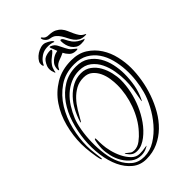

<svg xmlns="http://www.w3.org/2000/svg" viewBox="-281 -1048 1141 1141"><g transform="rotate(-45 290.0 -477.0)"><path d="M556 -449Q556 -403 547.5 -351.5Q539 -300 521.5 -250Q504 -200 478 -155Q452 -110 416.5 -75.5Q381 -41 336 -20.5Q291 0 237 0Q187 0 150.5 -29.5Q114 -59 91.5 -107Q69 -155 60.5 -217Q52 -279 58 -343Q64 -407 83.5 -469Q103 -531 137 -579Q171 -627 219 -656.5Q267 -686 329 -686Q378 -686 411 -664Q444 -642 464.5 -608Q485 -574 494 -532.5Q503 -491 503 -452Q503 -405 495 -360.5Q487 -316 467 -274Q461 -260 460.5 -264.5Q460 -269 462 -278Q469 -314 474.5 -349.5Q480 -385 480 -422Q480 -457 473 -498Q466 -539 449 -574Q432 -609 402 -632.5Q372 -656 326 -656Q287 -656 253 -641Q219 -626 191.5 -601Q164 -576 143 -542.5Q122 -509 107 -473Q95 -443 87 -397.5Q79 -352 78 -302Q77 -252 84 -201Q91 -150 110 -110Q129 -70 160 -44.5Q191 -19 238 -19Q287 -19 331 -46.5Q375 -74 410.5 -115.5Q446 -157 471 -204.5Q496 -252 507 -293Q517 -329 522.5 -373.5Q528 -418 525.5 -463.5Q523 -509 511.5 -552Q500 -595 477 -628.5Q454 -662 418.5 -682.5Q383 -703 332 -703Q256 -703 201 -665Q146 -627 110.5 -569Q75 -511 58 -441Q41 -371 41 -307Q41 -277 45 -246.5Q49 -216 51 -196Q52 -188 49.5 -187.5Q47 -187 44 -195Q40 -208 37 -225.5Q34 -243 31.5 -262.5Q29 -282 27.5 -301.5Q26 -321 26 -338Q26 -408 44.5 -478.5Q63 -549 101 -605Q139 -661 197.5 -696.5Q256 -732 336 -732Q396 -732 438 -705Q480 -678 506.5 -636.5Q533 -595 544.5 -545Q556 -495 556 -449ZM462 -440Q462 -397 452 -349.5Q442 -302 422.5 -256.5Q403 -211 375 -171.5Q347 -132 311 -104Q294 -91 274.5 -82Q255 -73 232 -73Q212 -73 198.5 -81.5Q185 -90 175 -105Q167 -116 170 -116Q173 -116 181 -108Q190 -100 199 -94Q208 -88 223 -88Q251 -88 276.5 -107.5Q302 -127 319 -147Q345 -175 365 -209.5Q385 -244 398.5 -281.5Q412 -319 419 -357.5Q426 -396 426 -434Q426 -459 421.5 -489Q417 -519 404.5 -545.5Q392 -572 370.5 -590Q349 -608 315 -608Q278 -608 249 -592Q220 -576 197 -551.5Q174 -527 155.5 -496.5Q137 -466 121 -437Q118 -431 116.5 -430Q115 -429 115 -431Q114 -433 115 -437Q126 -474 145 -510Q164 -546 190.5 -574Q217 -602 250 -619.5Q283 -637 322 -637Q359 -637 386 -617Q413 -597 429.5 -567.5Q446 -538 454 -503.5Q462 -469 462 -440ZM281 -49Q258 -37 232 -37Q196 -37 170 -57Q144 -77 126.5 -106Q109 -135 101 -169Q93 -203 93 -232Q93 -238 94 -250Q95 -262 96.5 -273.5Q98 -285 100.5 -294Q103 -303 107 -303Q111 -303 110.5 -287.5Q110 -272 112 -244Q113 -222 121 -189Q129 -156 144 -125.5Q159 -95 181 -73Q203 -51 232 -51Q257 -51 277 -55Q287 -57 292 -57Q297 -57 281 -49ZM192 -851Q194 -862 205 -875.5Q216 -889 231.5 -899Q247 -909 265 -914Q283 -919 299 -914Q307 -911 315.5 -906.5Q324 -902 330.5 -897.5Q337 -893 340.5 -888.5Q344 -884 343 -881Q342 -879 337.5 -881.5Q333 -884 328 -885Q301 -891 275.5 -887Q250 -883 228 -864Q220 -858 212 -847.5Q204 -837 201 -829Q198 -823 197 -825Q192 -829 191.5 -837.5Q191 -846 192 -851ZM499 -777Q474 -777 458.5 -786Q443 -795 432.5 -809Q422 -823 414 -839.5Q406 -856 396.5 -871Q387 -886 374 -897.5Q361 -909 340 -912Q327 -914 319 -920.5Q311 -927 306.5 -934Q302 -941 301 -947Q300 -953 302 -954Q306 -955 308.5 -951.5Q311 -948 314.5 -944Q318 -940 326 -936Q334 -932 351 -932Q379 -931 396.5 -922Q414 -913 425.5 -899.5Q437 -886 444 -869.5Q451 -853 458.5 -836.5Q466 -820 475.5 -806Q485 -792 502 -784Q507 -782 508.5 -779.5Q510 -777 499 -777ZM410 -755Q410 -752 404.5 -751.5Q399 -751 398 -751Q370 -751 354.5 -767Q339 -783 331 -800Q313 -791 289 -782.5Q265 -774 254 -758Q252 -755 248.5 -748Q245 -741 243 -741Q242 -741 240.5 -744.5Q239 -748 240 -759Q242 -780 253 -793.5Q264 -807 277 -815Q290 -823 301.5 -826.5Q313 -830 317 -830Q311 -846 308 -854Q305 -862 303.5 -865Q302 -868 301.5 -869Q301 -870 301 -873Q299 -877 301.5 -878.5Q304 -880 307 -878Q330 -870 340.5 -850Q351 -830 362 -808Q371 -789 382 -779Q393 -769 410 -756ZM483 -766Q477 -761 467.5 -760Q458 -759 447 -759Q428 -759 414 -768Q400 -777 391 -790.5Q382 -804 377.5 -821Q373 -838 373 -855Q373 -857 374 -860Q375 -863 377 -863Q388 -863 396 -845.5Q404 -828 418 -808Q429 -794 444.5 -784Q460 -774 480 -767H482Q483 -766 483 -766ZM288 -862Q296 -862 297.5 -858Q299 -854 294 -849Q287 -841 276.5 -833.5Q266 -826 255.5 -816.5Q245 -807 235.5 -793.5Q226 -780 221 -759Q220 -754 220 -750.5Q220 -747 217 -747Q215 -747 212 -759Q207 -770 206.5 -783.5Q206 -797 210 -808Q224 -844 244.5 -853Q265 -862 288 -862Z"/></g></svg>

Font: Akronim
Style: Regular
Weight: 400
Designer: Grzegorz Klimczewski
Foundry: Fonty.PL
Version: Version 1.002